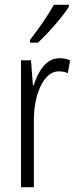

<svg xmlns="http://www.w3.org/2000/svg" viewBox="-20 -785 323 805"><path d="M269 -757V-765H206C178 -716 147 -671 106 -618V-606H139C179 -643 240 -711 269 -757ZM229 -541C172 -541 140 -485 121 -427H118L110 -532H68V0H122V-279C121 -383 161 -486 226 -486C240 -486 254 -483 264 -478L274 -532C259 -539 243 -541 229 -541Z"/></svg>

Font: Noto Sans Myanmar UI ExtraCondensed Light
Style: Regular
Weight: 300
Width: 2
Designer: Monotype Design Team
Foundry: Monotype Imaging Inc.
Version: Version 2.103